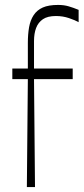

<svg xmlns="http://www.w3.org/2000/svg" viewBox="-20 -759 339 779"><path d="M89 0 93 -438H30V-481H93Q93 -501 93 -524.5Q93 -548 93 -585Q93 -620 98 -648.5Q103 -677 116.5 -697.5Q130 -718 153.5 -728.5Q177 -739 216 -739Q239 -739 258 -733.5Q277 -728 299 -719V-669Q285 -677 260 -685.5Q235 -694 207 -694Q173 -694 154 -681Q135 -668 126.5 -645.5Q118 -623 118 -592Q118 -551 118 -527Q118 -503 118 -481H275V-438H118L122 0Z"/></svg>

Font: Ojuju Light
Style: Regular
Weight: 300
Designer: Chisaokwu Joboson, Mirko Velimirovic
Foundry: Udi Foundry
Version: Version 1.000